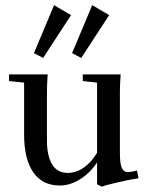

<svg xmlns="http://www.w3.org/2000/svg" viewBox="-20 -699 563 735"><path d="M109.9 -495.6 187 -679.2 252 -641.1 145 -477.1ZM255.9 -495.6 333 -679.2 397.9 -641.1 291 -477.1ZM209 11.2Q142.6 11.2 107.4 -39.3Q72.3 -89.8 72.3 -184.1V-382.8L14.6 -388.7V-414.1H162.6Q159.7 -373 159.7 -349.1V-161.6Q159.7 -103 179.2 -70.3Q198.7 -37.6 238.3 -37.1Q271 -37.1 300 -56.9Q329.1 -76.7 351.6 -114.3V-382.8L296.9 -388.7V-414.1H441.9Q439 -373 439 -349.1V-113.8Q439 -71.3 446.5 -55.9Q454.1 -40.5 467.8 -40.5Q485.4 -40.5 504.4 -46.4L510.3 -16.6Q482.4 -12.7 433.8 -1.7Q385.3 9.3 369.6 15.6L351.6 6.3V-77.1Q324.7 -36.6 286.4 -12.7Q248 11.2 209 11.2Z"/></svg>

Font: Elstob 18pt Medium
Style: Regular
Weight: 500
Designer: Peter S. Baker
Version: Version 1.015